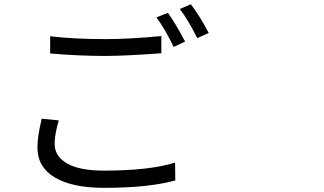

<svg xmlns="http://www.w3.org/2000/svg" viewBox="-20 -863 1540 914"><path d="M779.3 -801.8Q813.5 -754.9 861.3 -665L806.6 -639.6Q766.6 -723.6 724.6 -780.3ZM888.7 -842.8Q934.6 -781.2 973.6 -706.1L918.9 -681.6Q875 -769.5 835.9 -820.3ZM218.8 -608.4V-690.4Q331.1 -676.8 481.4 -676.8Q595.7 -676.8 748 -691.4V-609.4Q573.2 -596.7 481.4 -596.7Q354.5 -596.7 218.8 -608.4ZM178.7 -297.9 259.8 -290Q240.2 -224.6 240.2 -177.7Q240.2 -119.1 299.3 -85Q358.4 -50.8 473.6 -50.8Q691.4 -50.8 813.5 -88.9L814.5 -3.9Q686.5 31.2 475.6 31.2Q324.2 31.2 241.2 -18.1Q158.2 -67.4 158.2 -160.2Q158.2 -213.9 178.7 -297.9Z"/></svg>

Font: Bpmf Zihi Sans Regular
Style: Regular
Weight: 400
Foundry: But Ko
Version: Version 1.320